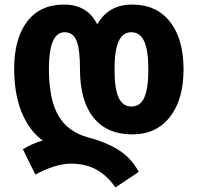

<svg xmlns="http://www.w3.org/2000/svg" viewBox="-20 -578 862 840"><path d="M292 138Q254 138 213 151.5Q172 165 135 186L80 75Q96 65 119.5 54Q143 43 167 37Q107 -7 74.5 -87.5Q42 -168 42 -277Q42 -409 98.5 -483.5Q155 -558 260 -558Q361 -558 404 -474H407Q456 -558 558 -558Q665 -558 724 -482.5Q783 -407 783 -275Q783 -143 723.5 -66.5Q664 10 559 10Q448 10 389 -63.5Q330 -137 330 -275Q330 -362 315 -399.5Q300 -437 263 -437Q194 -437 194 -277Q194 -143 235.5 -72Q277 -1 365 23Q451 46 504 81.5Q557 117 587 174L485 242Q449 190 401.5 164Q354 138 292 138ZM629 -275Q629 -357 611 -397Q593 -437 554 -437Q517 -437 499 -397Q481 -357 481 -275Q481 -190 499 -151Q517 -112 555 -112Q594 -112 611.5 -151.5Q629 -191 629 -275Z"/></svg>

Font: Noto Sans Georgian Bold Narrow
Style: Regular
Weight: 700
Width: 4
Designer: Monotype Design team
Foundry: Monotype Imaging Inc.
Version: Version 1.000